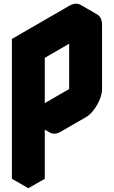

<svg xmlns="http://www.w3.org/2000/svg" viewBox="-20 -946 603 1016"><path d="M303 -250Q269 -230 243 -245Q217 -260 217 -300V0L130 50V-690L433 -865Q467 -885 493.5 -870Q520 -855 520 -815V-475Q520 -449 507.5 -419Q495 -389 475.5 -363.5Q456 -338 433 -325ZM433 -765 217 -640V-300L433 -425ZM217 -300Q217 -260 243 -245L156 -295Q130 -310 130 -350ZM433 -765V-425L346 -475V-815ZM433 -425 217 -300 130 -350 346 -475ZM494 -870Q467 -885 433 -865L130 -690L43 -740L346 -915Q381 -935 407 -920ZM130 -690V50L43 0V-740Z"/></svg>

Font: Nabla
Style: Regular
Weight: 400
Designer: Arthur Reinders Folmer
Foundry: Typearture
Version: Version 1.002